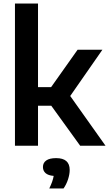

<svg xmlns="http://www.w3.org/2000/svg" viewBox="-20 -828 620 1091"><path d="M435.5 0 271.5 -227H196V0H65V-808H196V-333H270.5L421 -545.5H562L379 -282.5L579.5 0ZM376 137.5Q376 162.5 366.5 191.5Q357 220.5 341 243H260Q280.5 201 285 171.5Q254 169 239 155.8Q224 142.5 224 121Q224 97 242.8 83.8Q261.5 70.5 299 70.5Q376 70.5 376 137.5Z"/></svg>

Font: Encode Sans SemiBold
Style: Regular
Weight: 600
Designer: Multiple Designers
Foundry: Impallari Type
Version: Version 2.000